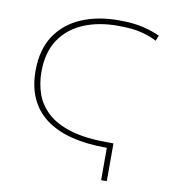

<svg xmlns="http://www.w3.org/2000/svg" viewBox="-81 -795 777 866"><g transform="rotate(10 307.0 -362.0)"><path d="M440 0V-148Q253 -148 158 -221Q63 -294 63 -435Q63 -532 105.5 -596Q148 -660 222.5 -692Q297 -724 393 -724Q462 -724 506.5 -713Q551 -702 583 -687L573 -662Q545 -677 504 -688Q463 -699 394 -699Q304 -699 235.5 -669.5Q167 -640 128.5 -581.5Q90 -523 90 -435Q90 -381 106.5 -334Q123 -287 162.5 -250.5Q202 -214 270 -193.5Q338 -173 440 -173H466V0Z"/></g></svg>

Font: Noto Sans Thin
Style: Regular
Weight: 100
Designer: Monotype Design Team
Foundry: Monotype Imaging Inc.
Version: Version 2.007